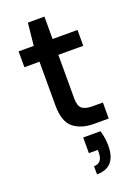

<svg xmlns="http://www.w3.org/2000/svg" viewBox="-164 -690 731 1014"><g transform="rotate(-20 202.0 -183.0)"><path d="M275 0Q202 0 159 -35.5Q116 -71 116 -162V-407H31V-496H116L129 -622H222V-496H362V-407H222V-162Q222 -121 239.5 -105.5Q257 -90 300 -90H357V0ZM198 256V210Q246 210 246 151V136H196V48H293Q300 71 303 92.5Q306 114 306 133Q306 256 198 256Z"/></g></svg>

Font: DeepMind Sans Medium
Style: Regular
Weight: 500
Designer: Jonny Pinhorn / Modifications: Colophon Foundry
Foundry: Colophon Foundry
Version: Version 1.002; ttfautohint (v1.8.2)